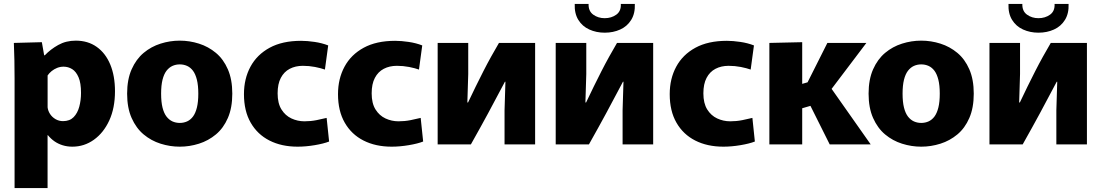

<svg xmlns="http://www.w3.org/2000/svg" viewBox="-20 -740 5645 984"><path d="M54.7 -336.7Q54.7 -382.2 53.8 -431.1Q52.8 -480 51 -520L194.5 -523.8L206.3 -456.8H209.8Q238.8 -487.3 278.5 -509.5Q318.2 -531.7 368.3 -531.7Q430.7 -531.7 475.8 -499.6Q521 -467.5 545.2 -409.2Q569.3 -351 569.3 -272.5Q569.3 -186.5 540.1 -122.8Q510.8 -59.2 461.2 -23.8Q411.7 11.7 350.7 11.7Q324.2 11.7 300.9 4.4Q277.7 -2.8 259.1 -15.8Q240.5 -28.8 225.7 -47H223.8V224H54.7ZM303 -119.2Q337.3 -119.2 357.4 -139.7Q377.5 -160.3 386.3 -193.3Q395.2 -226.3 395.2 -264.2Q395.2 -314.7 382.6 -343.9Q370 -373.2 349.8 -385.8Q329.5 -398.3 305.7 -398.3Q288.7 -398.3 272.9 -392.1Q257.2 -385.8 244.6 -375.6Q232 -365.3 224 -353.3V-190Q226 -172 236.6 -155.7Q247.2 -139.5 264.7 -129.3Q282.2 -119.2 303 -119.2Z M901.3 11.7Q851.2 11.7 803 -3.6Q754.8 -18.8 716.2 -51Q677.7 -83.2 654.6 -135.3Q631.5 -187.3 631.5 -260Q631.5 -332.7 654.6 -384.7Q677.7 -436.8 716.2 -469Q754.8 -501.2 803 -516.4Q851.2 -531.7 901.3 -531.7Q951.5 -531.7 999.7 -516.4Q1047.8 -501.2 1086.5 -469Q1125.2 -436.8 1147.8 -384.7Q1170.5 -332.7 1170.5 -260Q1170.5 -187.3 1147.8 -135.3Q1125.2 -83.2 1086.5 -51Q1047.8 -18.8 999.7 -3.6Q951.5 11.7 901.3 11.7ZM901.3 -110Q921.5 -110 938.9 -117.8Q956.3 -125.7 969.1 -142.7Q981.8 -159.7 989.1 -188.7Q996.3 -217.7 996.3 -260Q996.3 -302.3 989.1 -331.3Q981.8 -360.3 969.1 -377.3Q956.3 -394.3 938.9 -402.2Q921.5 -410 901.3 -410Q881.2 -410 863.8 -402.2Q846.5 -394.3 833.3 -377.3Q820.2 -360.3 812.9 -331.3Q805.7 -302.3 805.7 -260Q805.7 -217.7 812.9 -188.7Q820.2 -159.7 833.3 -142.7Q846.5 -125.7 863.8 -117.8Q881.2 -110 901.3 -110Z M1505.3 11.7Q1422.8 11.7 1361 -19.8Q1299.2 -51.2 1264.8 -111.3Q1230.3 -171.3 1230.3 -257.5Q1230.3 -336.3 1263.6 -398.1Q1296.8 -459.8 1361.9 -495.3Q1427 -530.8 1523.2 -530.8Q1554.5 -530.8 1592.2 -525.2Q1629.8 -519.7 1662 -507.2L1645.2 -383.5Q1624.8 -390.8 1594.6 -396.8Q1564.3 -402.7 1532.2 -402.7Q1494 -402.7 1464.7 -387.3Q1435.5 -372 1419.2 -340.8Q1402.8 -309.7 1402.8 -261.7Q1402.8 -210.7 1422.4 -179.2Q1442 -147.7 1473.5 -133Q1505 -118.3 1540.3 -118.3Q1572.3 -118.3 1602.4 -124.3Q1632.5 -130.3 1654 -135.8L1666.7 -14.7Q1638.8 -3.7 1592.8 4Q1546.8 11.7 1505.3 11.7Z M1987.3 11.7Q1904.8 11.7 1843 -19.8Q1781.2 -51.2 1746.8 -111.3Q1712.3 -171.3 1712.3 -257.5Q1712.3 -336.3 1745.6 -398.1Q1778.8 -459.8 1843.9 -495.3Q1909 -530.8 2005.2 -530.8Q2036.5 -530.8 2074.2 -525.2Q2111.8 -519.7 2144 -507.2L2127.2 -383.5Q2106.8 -390.8 2076.6 -396.8Q2046.3 -402.7 2014.2 -402.7Q1976 -402.7 1946.7 -387.3Q1917.5 -372 1901.2 -340.8Q1884.8 -309.7 1884.8 -261.7Q1884.8 -210.7 1904.4 -179.2Q1924 -147.7 1955.5 -133Q1987 -118.3 2022.3 -118.3Q2054.3 -118.3 2084.4 -124.3Q2114.5 -130.3 2136 -135.8L2148.7 -14.7Q2120.8 -3.7 2074.8 4Q2028.8 11.7 1987.3 11.7Z M2223 0V-520H2379.7V-360.8L2375.2 -214.7H2378.7Q2398.2 -256.5 2418.2 -296.8Q2438.2 -337.2 2457.7 -375.7Q2477.3 -414.2 2497.4 -450.3Q2517.5 -486.5 2537.2 -520H2722.5V0H2565.8V-175L2570.3 -321.2H2567.7Q2559 -305.5 2537.7 -264.8Q2516.3 -224 2480.9 -158.3Q2445.5 -92.7 2393.3 0Z M2828 0V-520H2984.7V-360.8L2980.2 -214.7H2983.7Q3003.2 -256.5 3023.2 -296.8Q3043.2 -337.2 3062.7 -375.7Q3082.3 -414.2 3102.4 -450.3Q3122.5 -486.5 3142.2 -520H3327.5V0H3170.8V-175L3175.3 -321.2H3172.7Q3164 -305.5 3142.7 -264.8Q3121.3 -224 3085.9 -158.3Q3050.5 -92.7 2998.3 0ZM3079 -572.5Q3036 -572.5 3000.2 -588.8Q2964.3 -605 2943.9 -638.2Q2923.5 -671.3 2925.5 -719.8L2996.5 -719.7Q2995.3 -683 3020.4 -664.9Q3045.5 -646.8 3079 -646.8Q3113.5 -646.8 3138.6 -664.9Q3163.7 -683 3161.7 -719.7L3233.5 -719.8Q3235.5 -671.3 3215 -638.2Q3194.5 -605 3158.7 -588.8Q3123 -572.5 3079 -572.5Z M3687.3 11.7Q3604.8 11.7 3543 -19.8Q3481.2 -51.2 3446.8 -111.3Q3412.3 -171.3 3412.3 -257.5Q3412.3 -336.3 3445.6 -398.1Q3478.8 -459.8 3543.9 -495.3Q3609 -530.8 3705.2 -530.8Q3736.5 -530.8 3774.2 -525.2Q3811.8 -519.7 3844 -507.2L3827.2 -383.5Q3806.8 -390.8 3776.6 -396.8Q3746.3 -402.7 3714.2 -402.7Q3676 -402.7 3646.7 -387.3Q3617.5 -372 3601.2 -340.8Q3584.8 -309.7 3584.8 -261.7Q3584.8 -210.7 3604.4 -179.2Q3624 -147.7 3655.5 -133Q3687 -118.3 3722.3 -118.3Q3754.3 -118.3 3784.4 -124.3Q3814.5 -130.3 3836 -135.8L3848.7 -14.7Q3820.8 -3.7 3774.8 4Q3728.8 11.7 3687.3 11.7Z M3923 -520 4091.3 -523.8V-310.2L4154.3 -328.3L4102.8 -286.3L4220.3 -520H4420.2L4211.7 -244.5L4211.3 -328.2L4442.3 0H4232.2L4102.2 -260.3L4177.7 -210.3L4091.3 -185.2V0H3923Z M4701.3 11.7Q4651.2 11.7 4603 -3.6Q4554.8 -18.8 4516.2 -51Q4477.7 -83.2 4454.6 -135.3Q4431.5 -187.3 4431.5 -260Q4431.5 -332.7 4454.6 -384.7Q4477.7 -436.8 4516.2 -469Q4554.8 -501.2 4603 -516.4Q4651.2 -531.7 4701.3 -531.7Q4751.5 -531.7 4799.7 -516.4Q4847.8 -501.2 4886.5 -469Q4925.2 -436.8 4947.8 -384.7Q4970.5 -332.7 4970.5 -260Q4970.5 -187.3 4947.8 -135.3Q4925.2 -83.2 4886.5 -51Q4847.8 -18.8 4799.7 -3.6Q4751.5 11.7 4701.3 11.7ZM4701.3 -110Q4721.5 -110 4738.9 -117.8Q4756.3 -125.7 4769.1 -142.7Q4781.8 -159.7 4789.1 -188.7Q4796.3 -217.7 4796.3 -260Q4796.3 -302.3 4789.1 -331.3Q4781.8 -360.3 4769.1 -377.3Q4756.3 -394.3 4738.9 -402.2Q4721.5 -410 4701.3 -410Q4681.2 -410 4663.8 -402.2Q4646.5 -394.3 4633.3 -377.3Q4620.2 -360.3 4612.9 -331.3Q4605.7 -302.3 4605.7 -260Q4605.7 -217.7 4612.9 -188.7Q4620.2 -159.7 4633.3 -142.7Q4646.5 -125.7 4663.8 -117.8Q4681.2 -110 4701.3 -110Z M5051 0V-520H5207.7V-360.8L5203.2 -214.7H5206.7Q5226.2 -256.5 5246.2 -296.8Q5266.2 -337.2 5285.7 -375.7Q5305.3 -414.2 5325.4 -450.3Q5345.5 -486.5 5365.2 -520H5550.5V0H5393.8V-175L5398.3 -321.2H5395.7Q5387 -305.5 5365.7 -264.8Q5344.3 -224 5308.9 -158.3Q5273.5 -92.7 5221.3 0ZM5302 -572.5Q5259 -572.5 5223.2 -588.8Q5187.3 -605 5166.9 -638.2Q5146.5 -671.3 5148.5 -719.8L5219.5 -719.7Q5218.3 -683 5243.4 -664.9Q5268.5 -646.8 5302 -646.8Q5336.5 -646.8 5361.6 -664.9Q5386.7 -683 5384.7 -719.7L5456.5 -719.8Q5458.5 -671.3 5438 -638.2Q5417.5 -605 5381.7 -588.8Q5346 -572.5 5302 -572.5Z"/></svg>

Font: Murecho Thin
Style: Regular
Weight: 100
Designer: Neil Summerour
Foundry: Positype
Version: Version 1.010